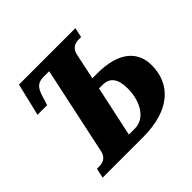

<svg xmlns="http://www.w3.org/2000/svg" viewBox="-170 -905 1097 1097"><g transform="rotate(-45 378.5 -357.0)"><path d="M75 0H402C620 0 728 -104 728 -256C728 -367 649 -443 475 -443H435L469 -603C477 -639 503 -655 537 -655H556L569 -714H113L66 -517H144L162 -576C180 -633 203 -646 248 -646H289L175 -111C167 -75 141 -59 107 -59H88ZM355 -68 421 -375H451C507 -375 537 -338 537 -259C537 -157 487 -68 404 -68Z"/></g></svg>

Font: Noto Serif SemiCondensed Black
Style: Italic
Weight: 900
Width: 4
Italic angle: -12°
Designer: Monotype Design Team
Foundry: Monotype Imaging Inc.
Version: Version 2.014